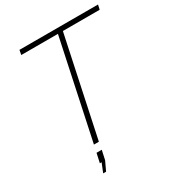

<svg xmlns="http://www.w3.org/2000/svg" viewBox="-206 -838 1054 1143"><g transform="rotate(-30 321.0 -267.0)"><path d="M348 -678H96L102 -710H642L635 -678H382L238 0H204ZM166 176 191 114H179L193 50H229L215 114L186 176Z"/></g></svg>

Font: Raleway-v4020 ExtraLight
Style: Italic
Weight: 275
Italic angle: -12°
Designer: Matt McInerney, Pablo Impallari, Rodrigo Fuenzalida
Foundry: Matt McInerney, Pablo Impallari, Rodrigo Fuenzalida
Version: Version 4.020;PS 004.020;hotconv 1.0.88;makeotf.lib2.5.64775